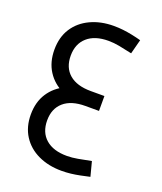

<svg xmlns="http://www.w3.org/2000/svg" viewBox="-130 -760 727 861"><g transform="rotate(20 234.0 -329.5)"><path d="M267 -294Q203 -294 154 -316.5Q105 -339 77.5 -382Q50 -425 50 -484Q50 -544 77.5 -586.5Q105 -629 154 -652Q203 -675 265 -675Q288 -675 309.5 -672.5Q331 -670 353 -665.5Q375 -661 397 -655L379 -586Q344 -594 317 -599Q290 -604 265 -604Q200 -604 164 -572Q128 -540 128 -484Q128 -427 164 -396Q200 -365 267 -365ZM265 16Q203 16 154 -7Q105 -30 77.5 -73Q50 -116 50 -175Q50 -234 77.5 -276.5Q105 -319 154 -342Q203 -365 267 -365V-294Q200 -294 164 -262.5Q128 -231 128 -175Q128 -118 164 -86.5Q200 -55 265 -55Q290 -55 317 -60Q344 -65 379 -72L397 -3Q375 2 353 6.5Q331 11 309.5 13.5Q288 16 265 16ZM267 -294V-365H332V-294Z"/></g></svg>

Font: Cairo
Style: Regular
Weight: 400
Designer: Mohamed Gaber, Accademia di Belle Arti di Urbino
Foundry: Kief Type Foundry, Accademia di Belle Arti di Urbino
Version: Version 3.120